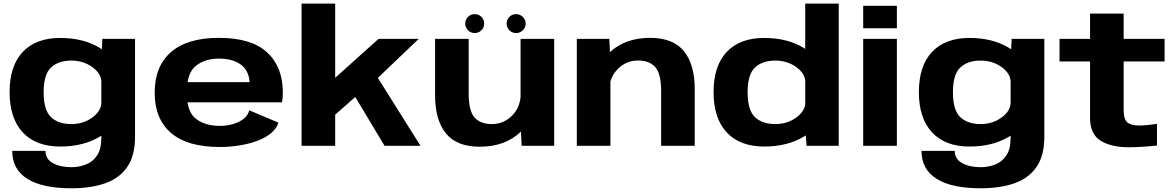

<svg xmlns="http://www.w3.org/2000/svg" viewBox="-20 -805 6492 1060"><path d="M374.5 234.5Q213.5 234.5 130.5 182Q47.5 129.5 47.5 28H231Q231 73 272 95.5Q313 118 374.5 118Q415.5 118 453.5 103.5Q491.5 89 515.5 53.8Q539.5 18.5 539.5 -44.5V-56Q534.5 -53 529 -49.5Q439 4 312.5 4Q178.5 4 105.8 -74Q33 -152 33 -296.5Q33 -441.5 105.8 -518.5Q178.5 -595.5 312.5 -595.5Q439 -595.5 529 -541.5Q536 -537 542.5 -533L545 -590.5H725.5V-49.5Q725.5 55 682.2 117.2Q639 179.5 560 207Q481 234.5 374.5 234.5ZM539.5 -355Q537.5 -400 490 -434.5Q440 -470.5 374 -470.5Q302.5 -470.5 261.8 -432.5Q221 -394.5 221 -295.5Q221 -196.5 261.8 -158.2Q302.5 -120 374 -120Q440 -120 490 -156.5Q537.5 -191 539.5 -236.5Z M1193 6.5Q1014.5 6.5 924.2 -71Q834 -148.5 834 -293Q834 -439.5 924.5 -517.8Q1015 -596 1188.5 -596Q1368 -596 1454.8 -515.8Q1541.5 -435.5 1541.5 -295Q1541.5 -262.5 1537 -240H1015Q1025.5 -177.5 1061.5 -149.5Q1112 -110 1193.5 -110Q1231.5 -110 1266.2 -120Q1301 -130 1325.2 -149.2Q1349.5 -168.5 1356 -196L1517 -128Q1506.5 -94 1475.2 -68.8Q1444 -43.5 1398.5 -26.8Q1353 -10 1300 -1.8Q1247 6.5 1193 6.5ZM1015.5 -351.5H1358Q1353.5 -414 1313 -446Q1267 -481.5 1189 -481.5Q1111.5 -481.5 1061.5 -441.5Q1026 -413.5 1015.5 -351.5Z M1645 0V-785H1830.5V-375.5L2070 -590.5H2292L2066 -375L2301.5 0H2103L1941.5 -269.5L1830.5 -172V0Z M2860 0 2856 -78.5Q2769.5 5 2628.5 5Q2501.5 5 2441.8 -68.5Q2382 -142 2382 -278V-590.5H2567.5V-289Q2567.5 -192.5 2600 -156.2Q2632.5 -120 2695 -120Q2761.5 -120 2808.5 -168Q2848.5 -209.5 2854 -270.5V-590.5H3039.5V0ZM2601 -622.5Q2579 -622.5 2563.8 -637.8Q2548.5 -653 2548.5 -675Q2548.5 -696.5 2563.8 -711.8Q2579 -727 2601 -727Q2622.5 -727 2637.8 -711.8Q2653 -696.5 2653 -675Q2653 -653 2637.8 -637.8Q2622.5 -622.5 2601 -622.5ZM2829.5 -622.5Q2807.5 -622.5 2792.2 -637.8Q2777 -653 2777 -675Q2777 -696.5 2792.2 -711.8Q2807.5 -727 2829.5 -727Q2851 -727 2866.5 -711.8Q2882 -696.5 2882 -675Q2882 -653 2866.5 -637.8Q2851 -622.5 2829.5 -622.5Z M3164.5 0V-590.5H3344L3347.5 -517.5Q3433 -596 3569 -596Q3696 -596 3755.8 -522.5Q3815.5 -449 3815.5 -312.5V0H3630V-301.5Q3630 -398 3597.5 -434.5Q3565 -471 3502.5 -471Q3436 -471 3389 -422.5Q3361 -393.5 3350 -355V0Z M4433 0 4428.5 -57.5Q4422.5 -53.5 4415.5 -49.5Q4325.5 4 4199 4Q4065 4 3992.2 -74Q3919.5 -152 3919.5 -296.5Q3919.5 -441.5 3992.2 -518.5Q4065 -595.5 4199 -595.5Q4325.5 -595.5 4415.5 -541.5Q4420.5 -538 4425.5 -535V-785H4610.5V0ZM4425.5 -230V-361Q4420.5 -402.5 4376.5 -434.5Q4326.5 -470.5 4260.5 -470.5Q4189 -470.5 4148.2 -432.5Q4107.5 -394.5 4107.5 -295.5Q4107.5 -196.5 4148.2 -158.2Q4189 -120 4260.5 -120Q4326.5 -120 4376.5 -156.5Q4420.5 -188.5 4425.5 -230Z M4745.5 0V-590.5H4931.5V0ZM4745.5 -773H4931.5V-649H4745.5Z M5394.5 234.5Q5233.5 234.5 5150.5 182Q5067.5 129.5 5067.5 28H5251Q5251 73 5292 95.5Q5333 118 5394.5 118Q5435.5 118 5473.5 103.5Q5511.5 89 5535.5 53.8Q5559.5 18.5 5559.5 -44.5V-56Q5554.5 -53 5549 -49.5Q5459 4 5332.5 4Q5198.5 4 5125.8 -74Q5053 -152 5053 -296.5Q5053 -441.5 5125.8 -518.5Q5198.5 -595.5 5332.5 -595.5Q5459 -595.5 5549 -541.5Q5556 -537 5562.5 -533L5565 -590.5H5745.5V-49.5Q5745.5 55 5702.2 117.2Q5659 179.5 5580 207Q5501 234.5 5394.5 234.5ZM5559.5 -355Q5557.5 -400 5510 -434.5Q5460 -470.5 5394 -470.5Q5322.5 -470.5 5281.8 -432.5Q5241 -394.5 5241 -295.5Q5241 -196.5 5281.8 -158.2Q5322.5 -120 5394 -120Q5460 -120 5510 -156.5Q5557.5 -191 5559.5 -236.5Z M6212.5 8Q6115 8 6056.5 -28Q5998 -64 5998 -155V-465.5H5829.5V-590.5H5998V-730H6183.5V-590.5H6409.5V-465.5H6183.5V-197.5Q6183.5 -145 6204.8 -128.5Q6226 -112 6271 -112Q6310.5 -112.5 6367.5 -121V-1.5Q6276 8 6212.5 8Z"/></svg>

Font: Anybody ExtraExpanded Regular
Style: Bold
Weight: 700
Width: 8
Designer: Tyler Finck
Foundry: Etcetera Type Company
Version: Version 1.010; ttfautohint (v1.8.3) -l 8 -r 50 -G 200 -x 14 